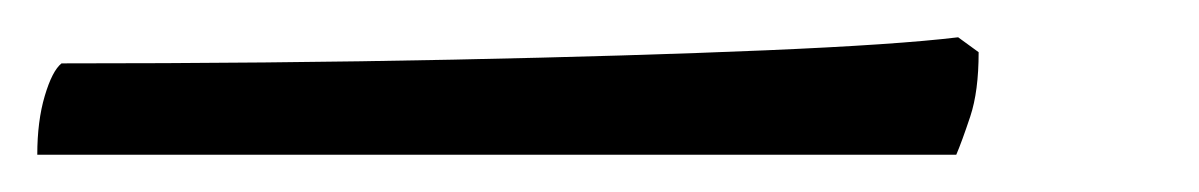

<svg xmlns="http://www.w3.org/2000/svg" viewBox="-32 -23 643 103"><path d="M-12 60Q-12 42 -8 28.5Q-4 15 1 11Q114 11 211 9Q308 7 378.5 4Q449 1 482 -3L493 5Q493 26 488.5 39.5Q484 53 481 60Z"/></svg>

Font: Texturina
Style: Italic
Weight: 400
Italic angle: -11°
Designer: Guillermo Torres Carreño
Foundry: Omnibus-Type
Version: Version 1.002; ttfautohint (v1.8.3)